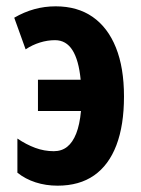

<svg xmlns="http://www.w3.org/2000/svg" viewBox="-20 -577 446 607"><path d="M162 10Q125 10 92.5 -0.5Q60 -11 35 -31V-139Q63 -120 91.5 -109.5Q120 -99 150 -99Q175 -99 192.5 -113Q210 -127 221 -155Q232 -183 236 -226H100V-325H235Q229 -387 209 -418.5Q189 -450 154 -450Q130 -450 106 -442.5Q82 -435 61 -421L25 -521Q56 -539 88.5 -548Q121 -557 156 -557Q225 -557 273 -523.5Q321 -490 346.5 -426.5Q372 -363 372 -272Q372 -181 348 -118Q324 -55 277.5 -22.5Q231 10 162 10Z"/></svg>

Font: Noto Sans Display ExtraCondensed
Style: Bold
Weight: 700
Width: 2
Designer: Monotype Design Team
Foundry: Monotype Imaging Inc.
Version: Version 2.003